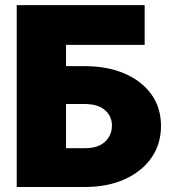

<svg xmlns="http://www.w3.org/2000/svg" viewBox="-20 -748 694 768"><path d="M46.9 0V-727.5H558.6V-568.4H244.1V-483.4H318.4Q410.2 -483.4 478.8 -453.6Q547.4 -423.8 585.7 -370.4Q624 -316.9 624 -244.1Q624 -171.9 585.7 -116.9Q547.4 -62 478.8 -31Q410.2 0 318.4 0ZM244.1 -155.3H318.4Q371.6 -154.8 399.7 -180.7Q427.7 -206.5 427.7 -246.1Q427.7 -283.2 399.7 -307.6Q371.6 -332 318.4 -332H244.1Z"/></svg>

Font: Inter Black
Style: Regular
Weight: 900
Designer: Rasmus Andersson
Foundry: rsms
Version: Version 4.000;git-a52131595